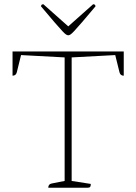

<svg xmlns="http://www.w3.org/2000/svg" viewBox="-20 -883 641 903"><path d="M207 0Q207 -17 223 -20L284 -32V-613L79 -624L59 -543Q55 -527 39 -527V-641H562V-527Q546 -527 542 -543L522 -624L317 -613V-32L407 -18Q407 -8 404 -4Q401 0 390 0ZM301 -717Q297 -717 291 -720.5Q285 -724 273 -737Q261 -750 237 -777.5Q213 -805 173 -853Q173 -863 184 -863L301 -759L418 -863Q429 -863 429 -853Q389 -805 365 -777.5Q341 -750 329 -737Q317 -724 311 -720.5Q305 -717 301 -717Z"/></svg>

Font: Petrona Thin
Style: Regular
Weight: 100
Designer: Ringo R. Seeber
Foundry: Ringo R. Seeber
Version: Version 2.001; ttfautohint (v1.8.3)